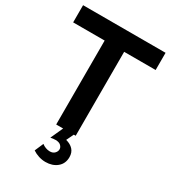

<svg xmlns="http://www.w3.org/2000/svg" viewBox="-220 -812 1027 1151"><g transform="rotate(30 294.0 -236.5)"><path d="M348 0 324 50Q356 58 374.5 78Q393 98 393 130Q393 175 361.5 201Q330 227 282 227Q258 227 234.5 219.5Q211 212 192 199L218 139Q229 148 243.5 153.5Q258 159 273 159Q294 159 306 146.5Q318 134 318 119Q318 105 306 93.5Q294 82 270 82Q262 82 252.5 83Q243 84 235 86L274 0H226V-581H8V-700H579V-581H361V0Z"/></g></svg>

Font: QuotatisMedium
Style: Regular
Weight: 500
Designer: Julieta Ulanovsky
Foundry: Quotatis-Medium
Version: Version 4.000;PS 004.000;hotconv 1.0.88;makeotf.lib2.5.64775